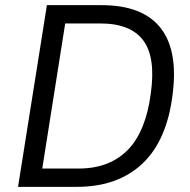

<svg xmlns="http://www.w3.org/2000/svg" viewBox="-20 -725 738 745"><path d="M50 0 162 -705H374Q534 -705 603.5 -616Q673 -527 649 -353Q638 -267 609 -201Q580 -135 533 -90.5Q486 -46 422.5 -23Q359 0 278 0ZM144 -71H284Q347 -71 395 -90Q443 -109 477.5 -145Q512 -181 534 -236Q556 -291 565 -362Q585 -502 536 -568Q487 -634 369 -634H233Z"/></svg>

Font: Nunito Sans 10pt SemiCondensed
Style: Italic
Weight: 400
Width: 4
Italic angle: -9°
Designer: Vernon Adams
Foundry: Vernon Adams
Version: Version 3.101;gftools[0.9.27]